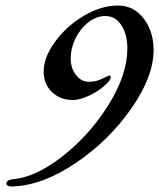

<svg xmlns="http://www.w3.org/2000/svg" viewBox="-20 -649 576 695"><path d="M22 26Q13 26 8 23Q3 20 3 16Q3 3 25 0Q110 -7 208.5 -85Q307 -163 374 -271.5Q441 -380 441 -473Q441 -524 419.5 -557.5Q398 -591 361 -591Q329 -591 300 -568.5Q271 -546 253.5 -510.5Q236 -475 236 -437Q236 -402 255 -377.5Q274 -353 301 -353Q318 -353 330 -356.5Q342 -360 353 -365.5Q364 -371 369 -373Q375 -376 378 -375Q381 -374 381 -371Q381 -368 379 -363.5Q377 -359 375 -356Q358 -336 335 -321Q316 -308 290 -297.5Q264 -287 243 -287Q198 -287 168 -316Q138 -345 138 -390Q138 -441 179 -497.5Q220 -554 283 -591.5Q346 -629 407 -629Q464 -629 500 -582Q536 -535 536 -468Q536 -372 455.5 -256.5Q375 -141 255 -59.5Q135 22 26 26Z"/></svg>

Font: EB Garamond Medium
Style: Italic
Weight: 500
Italic angle: -17.2°
Designer: Georg Duffner and Octavio Pardo
Foundry: Georg Duffner
Version: Version 1.000